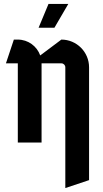

<svg xmlns="http://www.w3.org/2000/svg" viewBox="-20 -720 520 970"><path d="M225 -700 175 -580H255L325 -700ZM50 -520 10 -400H70V0H190V-400H290C301 -400 310 -391 310 -380V230L430 190V-380C430 -457.3 367.3 -520 290 -520L183.2 -439.9C166.7 -486.5 122.2 -520 70 -520Z"/></svg>

Font: Abibas
Style: Medium
Weight: 500
Version: Version 0.3